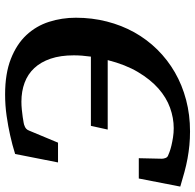

<svg xmlns="http://www.w3.org/2000/svg" viewBox="-26 -700 743 730"><g transform="rotate(90 345.0 -335.5)"><path d="M659.2 -492.2H582L584 -580.1Q584 -585.9 581.5 -593Q579.1 -600.1 573.2 -603Q568.8 -605 558.6 -608.9Q548.3 -612.8 534.2 -616.2Q520 -619.6 502.9 -622.3Q485.8 -625 467.8 -625Q429.2 -625 390.4 -611.1Q351.6 -597.2 317.1 -566.9Q282.7 -536.6 254.4 -489Q226.1 -441.4 209 -374H473.1L459 -310.1H195.8Q193.4 -292 192.1 -276.1Q190.9 -260.3 190.9 -245.1Q190.9 -194.3 203.6 -157Q216.3 -119.6 239.3 -95Q262.2 -70.3 294.9 -58.1Q327.6 -45.9 367.2 -45.9Q381.3 -45.9 396.7 -47.4Q412.1 -48.8 425 -50.8Q438 -52.7 447 -54.4Q456.1 -56.2 457 -57.1Q472.2 -61.5 477.1 -75.2L522.9 -185.1H598.1L565.9 -22Q531.7 -11.2 494.1 -2.9Q461.9 4.4 421.6 10.3Q381.3 16.1 339.8 16.1Q259.8 16.1 204.1 -5.9Q148.4 -27.8 113.8 -64.9Q79.1 -102.1 63.5 -150.9Q47.9 -199.7 47.9 -252.9Q47.9 -314.5 62.3 -370.8Q76.7 -427.2 103.5 -475.3Q130.4 -523.4 168.9 -562.5Q207.5 -601.6 255.6 -629.4Q303.7 -657.2 360.4 -672.1Q417 -687 480 -687Q507.3 -687 532.7 -684.6Q558.1 -682.1 583.3 -677.5Q608.4 -672.9 634.5 -665.8Q660.6 -658.7 689.9 -649.9Z"/></g></svg>

Font: Charis SIL Cyr
Style: Bold Italic
Weight: 700
Italic angle: -11°
Foundry: SIL International
Version: Version 5.000